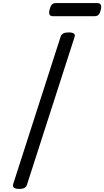

<svg xmlns="http://www.w3.org/2000/svg" viewBox="-20 -1210 676 1244"><path d="M104 14Q82 14 71.5 7Q61 0 65 -16L373 -973Q378 -987 390.5 -993.5Q403 -1000 425 -1000Q448 -1000 458 -993Q468 -986 463 -970L155 -14Q151 0 139 7Q127 14 104 14ZM324 -1105Q305 -1105 300.5 -1116.5Q296 -1128 301 -1146Q306 -1168 315 -1179Q324 -1190 342 -1190H609Q629 -1190 633.5 -1177.5Q638 -1165 633 -1146Q628 -1125 619 -1115Q610 -1105 592 -1105Z"/></svg>

Font: Playwrite SK
Style: Regular
Weight: 400
Designer: Veronika Burian, José Scaglione
Foundry: TypeTogether
Version: Version 1.002